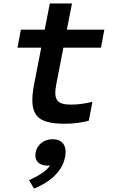

<svg xmlns="http://www.w3.org/2000/svg" viewBox="-20 -698 660 1104"><path d="M355 13.5C404 13.5 450.5 7 490.5 -4L511.5 -112.5C470.5 -103 430 -96.5 391.5 -96.5C310.5 -96.5 285 -119 304 -216L344.5 -424H560.5L580 -527.5H364.5L394 -678H266.5L237 -527.5H100L80.5 -424H217L176.5 -215C140.5 -30.5 195.5 13.5 355 13.5ZM253 254.5C258 254.5 263 254 268 253.5C242.5 291 196 314.5 147 338.5L176 386.5C255 354.5 336.5 296.5 354 205.5C368 135 334 102.5 283 102.5C235 102.5 194 131 185 178C175.5 225.5 205.5 254.5 253 254.5Z"/></svg>

Font: Monaspace Neon SemiBold
Style: Italic
Weight: 600
Italic angle: -11°
Designer: Riley Cran & the Lettermatic Team
Foundry: Lettermatic
Version: Version 1.200 (Monaspace Neon)